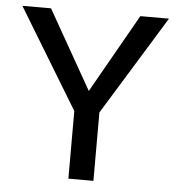

<svg xmlns="http://www.w3.org/2000/svg" viewBox="-49 -695 682 741"><g transform="rotate(5 292.0 -324.5)"><path d="M576 -649 340 -265V0H243V-262L8 -649H119L292 -344L465 -649Z"/></g></svg>

Font: Play
Style: Regular
Weight: 400
Designer: Jonas Hecksher
Foundry: Jonas Hecksher, Playtypeª, e-types AS
Version: Version 1.002